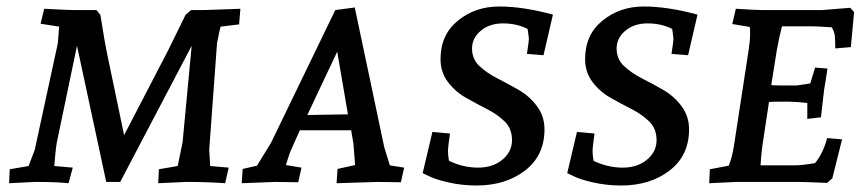

<svg xmlns="http://www.w3.org/2000/svg" viewBox="-20 -560 2657 591"><path d="M624 -99 627 -49 684 -44 673 4Q621 0 553 0L467 4L469 -39L527 -49L542 -122L570 -419L350 0H307L217 -419L155 -122Q151 -100 147 -49L204 -44L191 4Q155 0 87 0L8 4L10 -39L68 -49Q70 -55 77.5 -74Q85 -93 87 -99L158 -427L162 -478L105 -487L116 -533Q189 -529 211 -529H277L289 -514Q304 -420 309 -398L362 -144L498 -406L551 -514L568 -529H608L720 -533L716 -485L659 -478Q656 -468 648 -427Z M1224 -44 1214 1Q1168 0 1142 0L1016 4L1019 -40L1073 -52L1068 -117L1061 -159H903L873 -92L860 -52L908 -44L898 1Q855 0 827 0L724 4L727 -40L771 -50L814 -120L1012 -529L1072 -537L1163 -106L1180 -51ZM1018 -401 926 -206 1051 -208Z M1365 -149Q1359 -107 1359 -94.5Q1359 -82 1362 -65Q1406 -44 1451.5 -44Q1497 -44 1526.5 -68.5Q1556 -93 1556 -128.5Q1556 -164 1533.5 -186Q1511 -208 1478.5 -224.5Q1446 -241 1413.5 -259.5Q1381 -278 1358.5 -308Q1336 -338 1336 -378Q1336 -453 1389.5 -496.5Q1443 -540 1516.5 -540Q1590 -540 1682 -515L1653 -390L1602 -394Q1608 -435 1608 -440Q1608 -445 1604 -471Q1570 -488 1528.5 -488Q1487 -488 1460 -465.5Q1433 -443 1433 -410.5Q1433 -378 1456 -356.5Q1479 -335 1511.5 -318.5Q1544 -302 1577 -283Q1610 -264 1633 -233Q1656 -202 1656 -162Q1656 -81 1596 -35Q1536 11 1447 11Q1402 11 1360.5 1.5Q1319 -8 1300 -18L1281 -27L1311 -154Z M1810 -149Q1804 -107 1804 -94.5Q1804 -82 1807 -65Q1851 -44 1896.5 -44Q1942 -44 1971.5 -68.5Q2001 -93 2001 -128.5Q2001 -164 1978.5 -186Q1956 -208 1923.5 -224.5Q1891 -241 1858.5 -259.5Q1826 -278 1803.5 -308Q1781 -338 1781 -378Q1781 -453 1834.5 -496.5Q1888 -540 1961.5 -540Q2035 -540 2127 -515L2098 -390L2047 -394Q2053 -435 2053 -440Q2053 -445 2049 -471Q2015 -488 1973.5 -488Q1932 -488 1905 -465.5Q1878 -443 1878 -410.5Q1878 -378 1901 -356.5Q1924 -335 1956.5 -318.5Q1989 -302 2022 -283Q2055 -264 2078 -233Q2101 -202 2101 -162Q2101 -81 2041 -35Q1981 11 1892 11Q1847 11 1805.5 1.5Q1764 -8 1745 -18L1726 -27L1756 -154Z M2328 -529H2510L2597 -536L2609 -523L2599 -415L2551 -411Q2551 -431 2550 -446.5Q2549 -462 2540 -476Q2492 -479 2480 -479H2387Q2379 -449 2371 -405L2354 -298Q2365 -297 2382 -297H2433L2474 -303L2489 -352L2527 -349Q2520 -301 2517 -286L2507 -199L2465 -194V-243Q2425 -247 2410 -247H2376Q2357 -247 2347 -246L2330 -133Q2324 -98 2321 -51H2425Q2449 -51 2489 -58Q2514 -89 2526 -135L2572 -131L2542 -11L2526 3Q2455 0 2440 0H2247L2163 4L2165 -39L2223 -50Q2233 -73 2239 -110L2285 -410Q2289 -438 2289 -453.5Q2289 -469 2288 -477L2234 -486L2245 -533Q2308 -529 2328 -529Z"/></svg>

Font: Andada SC
Style: Italic
Weight: 400
Italic angle: -8.29999°
Designer: Carolina Giovagnoli
Foundry: Carolina Giovagnoli
Version: Version 1.003